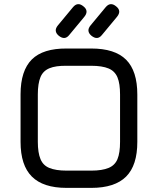

<svg xmlns="http://www.w3.org/2000/svg" viewBox="-20 -914 768 934"><path d="M266 -740C285.5 -724.5 302.5 -725.5 317 -744C317 -744 390 -832 390 -832C390 -832 390 -832 390 -832C406 -851.5 404.5 -868.5 386 -883C386 -883 386 -883 386 -883C367.5 -898.5 350.5 -897.5 335 -879C335 -879 262 -791 262 -791C262 -791 262 -791 262 -791C246.5 -772.5 247.5 -755.5 266 -740C266 -740 266 -740 266 -740ZM425 -740C444.5 -724.5 461.5 -725.5 476 -744C476 -744 549 -832 549 -832C549 -832 549 -832 549 -832C565 -851.5 563.5 -868.5 545 -883C545 -883 545 -883 545 -883C526.5 -898.5 509.5 -897.5 494 -879C494 -879 421 -791 421 -791C421 -791 421 -791 421 -791C405.5 -772.5 406.5 -755.5 425 -740C425 -740 425 -740 425 -740ZM424 0C424 0 424 0 424 0C500.5 0 557 -18.5 593.5 -55C630 -91.5 648 -147.5 648 -224C648 -224 648 -454 648 -454C648 -454 648 -454 648 -454C648 -530.5 630 -587 593.5 -623.5C557 -660 500.5 -678 424 -678C424 -678 304 -678 304 -678C304 -678 304 -678 304 -678C228 -678.5 171.5 -661 135 -625C98.5 -588.5 80 -532 80 -455C80 -455 80 -224 80 -224C80 -224 80 -224 80 -224C80 -147.5 98.5 -91.5 135 -55C171.5 -18.5 227.5 0 304 0C304 0 424 0 424 0ZM304 -84C268.5 -84 240.5 -88.5 220 -97C199.5 -105.5 185.5 -119.5 177 -140C168.5 -160.5 164 -188.5 164 -224C164 -224 164 -455 164 -455C164 -455 164 -455 164 -455C164 -490.5 168.5 -518.5 177 -539C185.5 -559.5 200 -573.5 220.5 -582C241 -590.5 268.5 -594.5 304 -594C304 -594 424 -594 424 -594C424 -594 424 -594 424 -594C459.5 -594 487.5 -589.5 508 -581C528.5 -572.5 543 -558 551.5 -537.5C560 -517 564 -489.5 564 -454C564 -454 564 -224 564 -224C564 -224 564 -224 564 -224C564 -188.5 560 -160.5 551.5 -140C543 -119.5 528.5 -105.5 508 -97C487.5 -88.5 459.5 -84 424 -84C424 -84 304 -84 304 -84C304 -84 304 -84 304 -84Z"/></svg>

Font: Jura-Fortis-Bold
Style: Bold
Weight: 500
Designer: Daniel Johnson, Alexei Vanyashin, Mirko Velimirovic
Foundry: Daniel Johnson
Version: ""